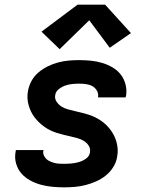

<svg xmlns="http://www.w3.org/2000/svg" viewBox="-20 -796 640 824"><path d="M255 8Q229 8 203.5 5.5Q178 3 154.5 -3.5Q131 -10 109 -22Q87 -34 71.5 -52Q56 -70 49 -94.5Q42 -119 47 -145Q47 -146 47.5 -148Q48 -150 48 -152H167Q167 -151 166.5 -150.5Q166 -150 166 -149Q164 -139 168 -129.5Q172 -120 179 -113.5Q186 -107 195.5 -103Q205 -99 214.5 -96.5Q224 -94 234.5 -93.5Q245 -93 255 -93Q271 -93 287 -94.5Q303 -96 319 -100.5Q335 -105 349.5 -115.5Q364 -126 366 -142Q369 -158 360.5 -171Q352 -184 339.5 -191.5Q327 -199 312.5 -203Q298 -207 283 -210.5Q268 -214 253 -217.5Q238 -221 224 -225.5Q210 -230 196.5 -236.5Q183 -243 171 -251.5Q159 -260 148.5 -270Q138 -280 129 -291.5Q120 -303 113.5 -316.5Q107 -330 103 -344Q99 -358 98 -373.5Q97 -389 100 -405Q104 -428 115.5 -449Q127 -470 145.5 -485.5Q164 -501 185.5 -511.5Q207 -522 229.5 -528Q252 -534 274.5 -536Q297 -538 320 -538Q345 -538 370 -535.5Q395 -533 418.5 -526Q442 -519 462.5 -507Q483 -495 497.5 -477Q512 -459 518.5 -434.5Q525 -410 521 -385Q520 -384 520 -382Q520 -380 519 -378H401Q401 -379 401 -379.5Q401 -380 401 -381Q403 -395 395.5 -407.5Q388 -420 376 -426.5Q364 -433 349.5 -435Q335 -437 320 -437Q305 -437 290 -435.5Q275 -434 260.5 -429Q246 -424 232.5 -413.5Q219 -403 217 -388Q214 -373 222.5 -360Q231 -347 243.5 -339Q256 -331 270.5 -327Q285 -323 300 -319.5Q315 -316 329.5 -312.5Q344 -309 358.5 -304.5Q373 -300 386.5 -293.5Q400 -287 412 -279Q424 -271 434.5 -261Q445 -251 454 -239Q463 -227 469.5 -214Q476 -201 480 -186.5Q484 -172 485 -156.5Q486 -141 483 -125Q480 -102 467 -80.5Q454 -59 435 -43.5Q416 -28 393.5 -18Q371 -8 348 -2Q325 4 301.5 6Q278 8 255 8ZM236 -585 158 -660 313 -776H431L542 -654L451 -591L363 -709Z"/></svg>

Font: Iosevka Curly Extended
Style: Bold Italic
Weight: 700
Width: 7
Italic angle: -9°
Monospace: yes
Designer: Belleve Invis
Foundry: Belleve Invis
Version: Version 11.1.0; ttfautohint (v1.8.3)